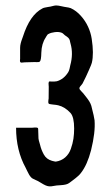

<svg xmlns="http://www.w3.org/2000/svg" viewBox="-20 -675 400 694"><path d="M38.1 -213.4H97.2Q97.7 -213.4 103 -213.9Q108.4 -214.4 112.1 -213.9Q115.7 -213.4 117.2 -211.9Q118.2 -210.4 118.2 -201.2Q118.2 -189.5 119.1 -174.3Q119.1 -170.4 124.5 -152.8Q127.4 -141.1 130.4 -133.5Q133.3 -126 138.2 -116.9Q143.1 -107.9 150.4 -102.3Q157.7 -96.7 167.5 -93.8Q178.7 -90.8 181.6 -90.8Q201.7 -93.8 215.6 -106Q229.5 -118.2 236.1 -137Q242.7 -155.8 245.4 -173.3Q248 -190.9 248 -210.4Q248 -252 234.9 -266.6Q214.8 -288.6 190.4 -294.4Q186.5 -295.4 182.4 -295.9Q178.2 -296.4 173.3 -296.9Q168.5 -297.4 165.5 -297.9Q157.2 -298.8 156.2 -300.3Q154.8 -302.2 154.5 -305.7Q154.3 -309.1 155 -313.5Q155.8 -317.9 155.8 -318.8Q156.2 -319.8 156.2 -361.8Q156.2 -362.8 155.8 -366.9Q155.3 -371.1 155.5 -374.3Q155.8 -377.4 156.7 -379.4Q157.7 -381.3 164.6 -380.4Q179.7 -379.9 185.5 -381.3Q210.9 -388.7 226.6 -414.1Q228 -416 229.2 -419.4Q230.5 -422.9 231.2 -425.8Q231.9 -428.7 232.7 -432.6Q233.4 -436.5 233.9 -438.5Q245.6 -480.5 234.9 -517.6Q234.4 -519 233.6 -522.7Q232.9 -526.4 232.2 -529.3Q231.4 -532.2 230 -534.4Q228.5 -536.6 226.6 -538.6Q224.6 -540.5 221.2 -543Q217.8 -545.4 216.8 -545.9Q215.3 -546.9 213.1 -548.8Q210.9 -550.8 209.5 -552.2Q208 -553.7 205.8 -555.2Q203.6 -556.6 201.7 -557.1Q191.9 -560.5 178 -558.8Q164.1 -557.1 155.3 -552.2Q152.8 -551.3 151.4 -549.3Q149.9 -547.4 147.5 -543.5Q145 -539.6 145 -539.1Q130.4 -517.1 129.4 -484.9Q128.9 -457 124 -452.6Q122.6 -451.2 119.6 -450.7Q116.7 -450.2 111.8 -450.4Q106.9 -450.7 106.4 -450.7Q100.1 -450.7 87.6 -450.2Q75.2 -449.7 68.8 -449.7Q67.9 -449.7 62 -449Q56.2 -448.2 55.2 -449.2Q54.2 -449.7 53.5 -450.4Q52.7 -451.2 52.5 -452.4Q52.2 -453.6 52.2 -455.1V-458Q52.2 -459 52.5 -460.2Q52.7 -461.4 52.7 -462.4V-501.5Q52.7 -505.4 53.2 -509.8Q53.7 -514.2 54.9 -518.6Q56.2 -522.9 57.1 -526.4Q58.1 -529.8 60.1 -534.9Q62 -540 63 -543Q87.9 -621.1 133.3 -644.5Q136.7 -646.5 141.6 -647.5Q146.5 -648.4 153.1 -649.7Q159.7 -650.9 161.9 -651.1Q164.1 -651.4 168.2 -652.6Q172.4 -653.8 176 -654.5Q179.7 -655.3 182.6 -655.3Q187 -655.3 191.9 -654.5Q196.8 -653.8 202.9 -652.3Q209 -650.9 211.9 -650.4Q231.9 -647.5 235.8 -645.5Q255.9 -636.2 272.2 -617.9Q288.6 -599.6 298.3 -578.4Q308.1 -557.1 311.5 -534.7Q319.8 -481 312 -448.2Q311.5 -444.3 301.3 -421.4Q291.5 -398.4 278.3 -373Q277.3 -371.1 274.4 -367.9Q271.5 -364.7 269.3 -361.8Q267.1 -358.9 267.1 -356.4Q266.6 -354 269 -350.8Q271.5 -347.7 275.4 -343.5Q279.3 -339.4 279.8 -338.9Q281.2 -337.4 285.4 -332Q289.6 -326.7 291.5 -324.2Q293.5 -321.8 297.1 -316.9Q300.8 -312 302.7 -308.6Q304.7 -305.2 306.9 -300.8Q309.1 -296.4 310.1 -292.5Q320.8 -251 321.8 -240.2Q325.2 -196.8 309.1 -131.8Q295.4 -79.1 272.9 -50.3Q269.5 -45.4 263.7 -40Q257.8 -34.7 253.4 -31.2Q249 -27.8 241.7 -22.2Q234.4 -16.6 231 -14.2Q226.1 -10.3 218.5 -8.3Q210.9 -6.3 199 -5.6Q187 -4.9 184.6 -4.6Q182.1 -4.4 176 -3.2Q169.9 -2 165.3 -1.5Q160.6 -1 157.2 -1.5Q151.4 -2 144.3 -5.1Q137.2 -8.3 128.7 -13.7Q120.1 -19 117.2 -20.5Q115.2 -21.5 109.1 -24.2Q103 -26.9 98.9 -29.1Q94.7 -31.2 92.3 -34.2Q88.4 -38.1 85.2 -43.7Q82 -49.3 78.1 -57.4Q74.2 -65.4 72.8 -68.4Q38.1 -131.3 38.1 -213.4Z"/></svg>

Font: Dehalvi Khush Khat
Style: Regular
Weight: 400
Version: Version 002.500